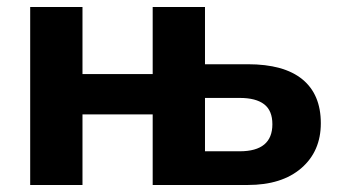

<svg xmlns="http://www.w3.org/2000/svg" viewBox="-20 -527 962 547"><path d="M66 0V-507H215V-316H415V-507H564V-344H686Q789 -344 841.5 -301Q894 -258 894 -176Q894 -96 838.5 -48Q783 0 686 0H415V-201H215V0ZM564 -96H663Q756 -96 756 -173Q756 -212 732.5 -230Q709 -248 663 -248H564Z"/></svg>

Font: Mulish ExtraBold
Style: Regular
Weight: 800
Designer: Vernon Adams
Foundry: Vernon Adams
Version: Version 3.603; ttfautohint (v1.8.3)